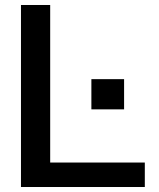

<svg xmlns="http://www.w3.org/2000/svg" viewBox="-20 -749 637 769"><path d="M64 0V-729H181V-98H560V0ZM346 -311V-432H477V-311Z"/></svg>

Font: Hubot Sans Medium
Style: Regular
Weight: 500
Designer: Deni Anggara
Foundry: GitHub, Inc., Subsidiary of Microsoft Corporation
Version: Version 2.000